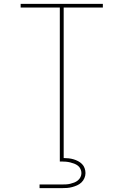

<svg xmlns="http://www.w3.org/2000/svg" viewBox="-20 -755 640 995"><path d="M290 0V-716H87V-735H513V-716H310V0ZM185 220V201H300Q311 201 322 200.5Q333 200 343.5 197.5Q354 195 364.5 191Q375 187 383.5 180Q392 173 397 163Q402 153 402 142Q402 131 397 120.5Q392 110 383.5 103.5Q375 97 364.5 93Q354 89 343.5 86.5Q333 84 322 83Q311 82 300 82H290V0H310V64Q323 64 336 65.5Q349 67 361 70.5Q373 74 384.5 80Q396 86 405 95Q414 104 418.5 116.5Q423 129 423 142Q423 155 417.5 168Q412 181 402 190.5Q392 200 379.5 205.5Q367 211 354 214.5Q341 218 327.5 219Q314 220 300 220Z"/></svg>

Font: Iosevka SS04 Thin Extended
Style: Regular
Weight: 100
Width: 7
Monospace: yes
Designer: Belleve Invis
Foundry: Belleve Invis
Version: Version 19.0.0; ttfautohint (v1.8.4)